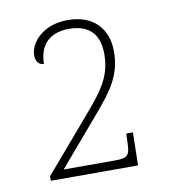

<svg xmlns="http://www.w3.org/2000/svg" viewBox="-58 -875 481 540"><g transform="rotate(-10 182.0 -605.5)"><path d="M45 -387H294L296 -481H277L276 -456C275 -419 270 -412 232 -412H86L209 -556C249 -604 283 -645 283 -714C283 -781 242 -824 170 -824C95 -824 60 -775 60 -743C60 -724 70 -714 83 -714C83 -758 105 -799 169 -799C234 -799 255 -761 255 -712C255 -647 224 -609 177 -554L45 -400Z"/></g></svg>

Font: Noto Serif Tamil SemiCondensed Thin
Style: Regular
Weight: 100
Width: 4
Designer: Indian Type Foundry, Tom Grace, and the Monotype Design Team
Foundry: Monotype Imaging Inc.
Version: Version 2.004